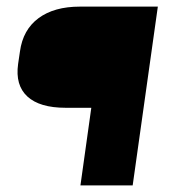

<svg xmlns="http://www.w3.org/2000/svg" viewBox="-20 -560 564 580"><path d="M456.8 -540 380.8 0H223L255.8 -234.4H178.2Q99.7 -234.4 62.7 -268.5Q25.7 -302.6 34.7 -366.8L40.3 -404.7Q49.3 -470.3 96.4 -505.1Q143.4 -540 221.3 -540Z"/></svg>

Font: Pathway Extreme 8pt Thin
Style: Italic
Weight: 100
Italic angle: -8°
Designer: Eduardo Rodriguez Tunni
Foundry: Eduardo Rodriguez Tunni
Version: Version 1.000